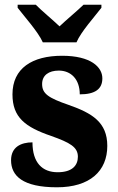

<svg xmlns="http://www.w3.org/2000/svg" viewBox="-20 -786 501 816"><path d="M162 -606H305C324 -651 382 -715 411 -753V-766H335C312 -743 261 -701 233 -674C205 -701 154 -743 132 -766H55V-753C84 -715 142 -651 162 -606ZM222 10C362 10 436 -59 436 -166C436 -266 372 -305 272 -340C185 -370 159 -388 159 -429C159 -466 187 -486 230 -486C281 -486 319 -450 319 -385C385 -385 415 -408 415 -453C415 -501 366 -549 244 -549C117 -549 33 -496 33 -385C33 -287 87 -246 198 -208C277 -180 311 -161 311 -120C311 -83 287 -54 225 -54C160 -54 118 -94 118 -181C69 -181 27 -161 27 -105C27 -39 76 10 222 10Z"/></svg>

Font: Noto Serif Georgian SemiCondensed ExtraBold
Style: Regular
Weight: 800
Width: 4
Designer: Monotype Design Team, Akaki Razmadze
Foundry: Google LLC
Version: Version 2.003